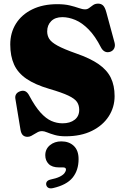

<svg xmlns="http://www.w3.org/2000/svg" viewBox="-20 -736 687 1058"><path d="M341.5 15Q307 15 281.8 7.8Q256.5 0.5 239.8 -6.5Q223 -13.5 211.5 -13.5Q199.5 -13.5 189.8 -8.8Q180 -4 170.8 2Q161.5 8 151.8 13Q142 18 131.5 18Q116 18 106.2 9Q96.5 0 93 -20.5L64.5 -193Q62.5 -207 69 -217.2Q75.5 -227.5 90.5 -233Q107.5 -239 120 -232.8Q132.5 -226.5 141.5 -208.5Q173.5 -148.5 203.5 -115.5Q233.5 -82.5 263.2 -69.5Q293 -56.5 324.5 -56.5Q366 -56.5 391.2 -76Q416.5 -95.5 416.5 -131Q416.5 -155.5 404.5 -173.8Q392.5 -192 357 -209Q321.5 -226 251 -246.5Q173 -269.5 125.8 -301.8Q78.5 -334 57.5 -380.5Q36.5 -427 36.5 -491Q36.5 -555.5 68 -605.8Q99.5 -656 158 -684.5Q216.5 -713 295.5 -713Q336 -713 364.8 -706Q393.5 -699 413.8 -691.8Q434 -684.5 449 -684.5Q461.5 -684.5 471.5 -692.2Q481.5 -700 493 -708Q504.5 -716 521 -716Q537 -716 547.8 -706Q558.5 -696 566 -668L611 -502Q616 -484 609.5 -470Q603 -456 587 -450.5Q570.5 -445.5 558 -451.8Q545.5 -458 537 -473.5Q504.5 -537.5 468 -574.2Q431.5 -611 394.8 -626.2Q358 -641.5 323.5 -641.5Q284 -641.5 262 -619.5Q240 -597.5 240 -563Q240 -540.5 251.2 -522Q262.5 -503.5 297 -484.5Q331.5 -465.5 401 -441Q477.5 -414.5 523.8 -382.2Q570 -350 590.8 -307.2Q611.5 -264.5 611.5 -206.5Q611.5 -145 579 -94.8Q546.5 -44.5 486.2 -14.8Q426 15 341.5 15ZM305.5 186.5Q267 186.5 248.2 167.5Q229.5 148.5 229.5 119.5Q229.5 85.5 255 64.2Q280.5 43 318 43Q360.5 43 386.8 68Q413 93 413 140.5Q413 202.5 380 243Q347 283.5 272 300.5Q256 304 246.8 299Q237.5 294 235 283.5Q232.5 273.5 238 265.2Q243.5 257 258 253.5Q290 247 308.8 237.8Q327.5 228.5 335.5 217.8Q343.5 207 343.5 198Q343.5 186.5 328 186.5Z"/></svg>

Font: Fraunces Black
Style: Regular
Weight: 900
Version: Version 1.000;[b76b70a41]